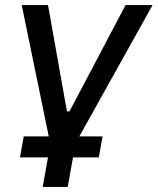

<svg xmlns="http://www.w3.org/2000/svg" viewBox="-20 -540 624 760"><path d="M173 0H74L59 83H170L149 200H248L269 83H371L386 0H294L584 -520H477L255 -99H245L170 -520H66Z"/></svg>

Font: Fixel Display 20240404 Medium
Style: Italic
Weight: 500
Italic angle: -10°
Designer: AlfaBravo + MacPaw
Foundry: Kyrylo Tkachov, Marchela Mozhyna, Serhii Makarenko, Maria Weinstein, Zakhar Kryvoshyya
Version: Version 1.211;Glyphs 3.2 (3225)